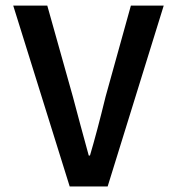

<svg xmlns="http://www.w3.org/2000/svg" viewBox="-20 -674 640 694"><path d="M231.9 0 27.8 -653.8H150.9L243.2 -325.2Q252 -293 270.5 -222.9Q289.1 -152.8 300.8 -111.8H305.2Q330.6 -197.3 361.8 -325.2L453.1 -653.8H571.8L369.1 0Z"/></svg>

Font: SourceCodePro-Semibold
Style: Regular
Weight: 600
Monospace: yes
Designer: Paul D. Hunt
Foundry: Adobe Systems Incorporated
Version: Version 1.009;PS 1.000;hotconv 1.0.70;makeotf.lib2.5.5900